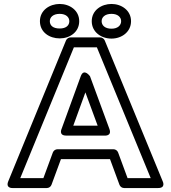

<svg xmlns="http://www.w3.org/2000/svg" viewBox="-20 -925 864 970"><path d="M553.2 -171H270.5C260.1 -171 250.6 -164.3 247 -154.7L199.2 -25H82.3L353.3 -686H469.4L741.4 -25H624.5L576.7 -154.7C573.1 -164.4 563.5 -171 553.2 -171ZM535.8 -121 583.6 8.7C587.2 18.3 596.7 25 607.1 25H778.7C819.5 25 801.8 -9.5 801.8 -9.5L509.2 -720.5C505.7 -729.1 496.4 -736 486.1 -736H336.5C327.2 -736 317.3 -730 313.4 -720.5L21.9 -9.5C6.4 28.2 45 25 45 25H216.6C226.9 25 236.5 18.4 240.1 8.7L287.9 -121ZM314.5 -240H509.2C509.2 -240 546.3 -236.6 532.7 -273.6L434.8 -539.6C434.8 -539.6 403.8 -583.5 387.8 -539.5L291 -273.5C291 -273.5 275.2 -240 314.5 -240ZM350.2 -290 411.4 -458.3 473.4 -290ZM281.5 -781C246.9 -781 231.7 -796.9 231.7 -818C231.7 -837.8 248.4 -855 281.5 -855C313.8 -855 330.2 -837.8 330.2 -818C330.2 -797.1 314.7 -781 281.5 -781ZM281.5 -731C332.6 -731 380.2 -762.8 380.2 -818C380.2 -872.5 332.1 -905 281.5 -905C231 -905 181.7 -873.3 181.7 -818C181.7 -762 230 -731 281.5 -731ZM543.3 -780C509.9 -780 493.5 -797.1 493.5 -818C493.5 -837.8 510.2 -855 543.3 -855C575.6 -855 592 -837.8 592 -818C592 -797.4 575.4 -780 543.3 -780ZM543.3 -730C594.5 -730 642 -763.4 642 -818C642 -872.5 593.9 -905 543.3 -905C492.8 -905 443.5 -873.3 443.5 -818C443.5 -762.6 491.8 -730 543.3 -730Z"/></svg>

Font: Asimov
Style: WidOu
Weight: 500
Designer: Google
Version: Version 2.000980; 2014